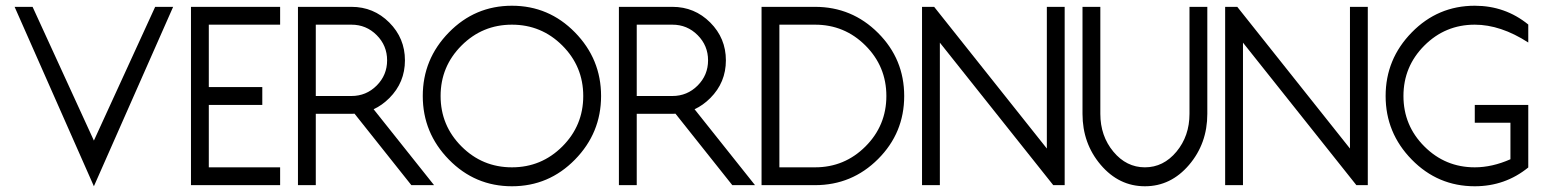

<svg xmlns="http://www.w3.org/2000/svg" viewBox="-20 -649 5408 673"><path d="M309.1 3.9 31.2 -625H94.2L309.1 -156.2L523.9 -625H586.9Z M961.9 -625V-562.5H711.9V-343.8H899.4V-281.2H711.9V-62.5H961.9V0H649.4V-625Z M1211.9 -625Q1289.6 -625 1344.5 -570.1Q1399.4 -515.1 1399.4 -437.5Q1399.4 -359.9 1344.7 -305.2Q1319.3 -279.8 1289.6 -266.1L1501.5 0H1421.9L1222.7 -250.5L1211.9 -250H1086.9V0H1024.4V-625ZM1211.9 -562.5H1086.9V-312.5H1211.9Q1263.7 -312.5 1300.3 -349.1Q1336.9 -385.7 1336.9 -437.5Q1336.9 -489.3 1300.3 -525.9Q1263.7 -562.5 1211.9 -562.5Z M1774.4 3.9Q1645 3.9 1553.5 -89.6Q1461.9 -183.1 1461.9 -312.5Q1461.9 -441.9 1553.5 -535.4Q1645 -628.9 1774.4 -628.9Q1903.8 -628.9 1995.4 -535.4Q2086.9 -441.9 2086.9 -312.5Q2086.9 -183.1 1995.4 -89.6Q1903.8 3.9 1774.4 3.9ZM1774.4 -62.5Q1877.9 -62.5 1951.2 -135.7Q2024.4 -209 2024.4 -312.5Q2024.4 -416 1951.2 -489.3Q1877.9 -562.5 1774.4 -562.5Q1670.9 -562.5 1597.7 -489.3Q1524.4 -416 1524.4 -312.5Q1524.4 -209 1597.7 -135.7Q1670.9 -62.5 1774.4 -62.5Z M2336.9 -625Q2414.6 -625 2469.5 -570.1Q2524.4 -515.1 2524.4 -437.5Q2524.4 -359.9 2469.7 -305.2Q2444.3 -279.8 2414.6 -266.1L2626.5 0H2546.9L2347.7 -250.5L2336.9 -250H2211.9V0H2149.4V-625ZM2336.9 -562.5H2211.9V-312.5H2336.9Q2388.7 -312.5 2425.3 -349.1Q2461.9 -385.7 2461.9 -437.5Q2461.9 -489.3 2425.3 -525.9Q2388.7 -562.5 2336.9 -562.5Z M2711.9 -562.5V-62.5H2836.9Q2940.4 -62.5 3013.7 -135.7Q3086.9 -209 3086.9 -312.5Q3086.9 -416 3013.7 -489.3Q2940.4 -562.5 2836.9 -562.5ZM2649.4 0V-625H2836.9Q2966.3 -625 3057.9 -533.4Q3149.4 -441.9 3149.4 -312.5Q3149.4 -183.1 3057.9 -91.6Q2966.3 0 2836.9 0Z M3649.4 -128.4V-625H3711.9V0H3671.9L3274.4 -499.5V0H3211.9V-625H3254.4Z M3774.4 -250V-625H3836.9V-250Q3836.9 -172.4 3882.6 -117.4Q3928.2 -62.5 3993.2 -62.5Q4058.1 -62.5 4103.8 -117.4Q4149.4 -172.4 4149.4 -250V-625H4211.9V-250Q4211.9 -146 4147.9 -71Q4084 3.9 3993.2 3.9Q3902.3 3.9 3838.4 -71Q3774.4 -146 3774.4 -250Z M4711.9 -128.4V-625H4774.4V0H4734.4L4336.9 -499.5V0H4274.4V-625H4316.9Z M5274.4 -218.8H5149.4V-281.2H5336.9V-62Q5255.9 3.9 5149.4 3.9Q5020 3.9 4928.5 -89.6Q4836.9 -183.1 4836.9 -312.5Q4836.9 -441.9 4928.5 -535.4Q5020 -628.9 5149.4 -628.9Q5255.9 -628.9 5336.9 -563V-500Q5240.2 -562.5 5149.4 -562.5Q5045.9 -562.5 4972.7 -489.3Q4899.4 -416 4899.4 -312.5Q4899.4 -209 4972.7 -135.7Q5045.9 -62.5 5149.4 -62.5Q5210.4 -62.5 5274.4 -90.8Z"/></svg>

Font: Juliett
Style: Regular
Weight: 400
Designer: GGBotNet
Foundry: GGBotNet
Version: 0.60